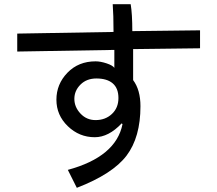

<svg xmlns="http://www.w3.org/2000/svg" viewBox="-20 -817 1040 919"><path d="M937.5 -585.9 617.2 -582V-433.6Q652.3 -386.7 652.3 -308.6Q652.3 -160.2 585.9 -72.3Q519.5 15.6 347.7 82L304.7 -3.9Q535.2 -66.4 566.4 -222.7L562.5 -226.6Q500 -160.2 433.6 -160.2Q359.4 -160.2 304.7 -212.9Q250 -265.6 250 -339.8Q250 -414.1 302.7 -468.8Q355.5 -523.4 437.5 -523.4Q460.9 -523.4 490.2 -513.7Q519.5 -503.9 527.3 -492.2V-578.1L62.5 -570.3V-656.2L523.4 -664.1Q523.4 -746.1 519.5 -796.9H605.5Q613.3 -750 613.3 -668L937.5 -671.9ZM335.9 -343.8Q335.9 -304.7 365.2 -273.4Q394.5 -242.2 437.5 -242.2Q484.4 -242.2 515.6 -271.5Q546.9 -300.8 546.9 -347.7Q546.9 -394.5 519.5 -418Q492.2 -441.4 441.4 -441.4Q394.5 -441.4 365.2 -412.1Q335.9 -382.8 335.9 -343.8Z"/></svg>

Font: WenQuanYi Micro Hei Mono
Style: Regular
Weight: 400
Foundry: Ascender Corporation
Version: Version 0.2.0-beta